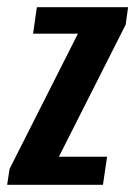

<svg xmlns="http://www.w3.org/2000/svg" viewBox="-43 -515 377 535"><path d="M-23.1 0 -16.3 -44.4 174.1 -421.1H49.2L59.7 -495H313.9L307.1 -446.2L121.1 -78.3H255.4L243.9 0Z"/></svg>

Font: Alumni Sans Thin
Style: Italic
Weight: 100
Italic angle: -8°
Designer: Robert E. Leuschke
Foundry: Robert E. Leuschke
Version: Version 1.016